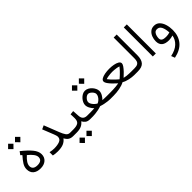

<svg xmlns="http://www.w3.org/2000/svg" viewBox="134 -1718 3047 3047"><g transform="rotate(-45 1657.5 -195.0)"><path d="M181.6 -432.6Q284.7 -351.1 339.8 -283.9Q395 -216.8 395 -150.9Q395 -83 348.6 -42.5Q302.2 -2 225.1 -2Q146 -2 100.6 -40Q55.2 -78.1 55.2 -150.9Q55.2 -202.6 84.5 -249.8Q113.8 -296.9 168 -357.4L143.1 -380.4ZM218.3 -307.6Q171.4 -266.1 146.7 -227.5Q122.1 -189 122.1 -153.3Q122.1 -116.2 147.5 -94.7Q172.9 -73.2 224.6 -73.2Q328.1 -73.2 328.1 -153.8Q328.1 -187.5 299.6 -226.3Q271 -265.1 218.3 -307.6ZM229.5 -585 289.6 -645 349.6 -585 289.6 -524.4ZM74.7 -585 134.8 -645 194.8 -585 134.8 -524.4Z M505.4 -85.4Q557.1 -73.7 600.1 -73.7Q674.8 -73.7 723.9 -93.3Q772.9 -112.8 772.9 -163.6Q772.9 -178.7 766.8 -199Q760.7 -219.2 754.9 -233.4L678.7 -424.3L741.2 -453.1L839.8 -201.2Q863.3 -140.6 887.7 -106.9Q912.1 -73.2 954.6 -73.2H975.1V0H954.6Q902.3 0 871.1 -21Q839.8 -42 815.9 -84.5Q786.6 -43 737.5 -21.7Q688.5 -0.5 607.4 -0.5Q576.7 -0.5 552 -3.4Q527.3 -6.3 505.4 -11.2Z M1349.6 0H1336.4Q1282.2 0 1254.4 -20.3Q1226.6 -40.5 1207 -76.2Q1180.7 -39.6 1138.2 -19.8Q1095.7 0 1028.3 0H955.6V-73.2H1029.3Q1103 -73.2 1136 -96.4Q1168.9 -119.6 1169.4 -181.6Q1169.4 -204.1 1168.5 -228Q1167.5 -252 1166 -273.9L1231.4 -281.7L1238.8 -168.5Q1245.1 -73.2 1336.9 -73.2H1349.6ZM1100.6 147.9 1160.6 87.9 1220.7 147.9 1160.6 208.5ZM945.8 147.9 1005.9 87.9 1065.9 147.9 1005.9 208.5Z M1602.1 -524.4 1662.1 -584.5 1722.2 -524.4 1662.1 -463.9ZM1447.3 -524.4 1507.3 -584.5 1567.4 -524.4 1507.3 -463.9ZM1682.6 -76.2Q1708.5 -74.7 1734.9 -74Q1761.2 -73.2 1778.3 -73.2H1824.2V0H1779.3Q1762.2 0 1731 -3.4Q1699.7 -6.8 1662.6 -14.4Q1625.5 -22 1590.3 -34.2Q1554.7 -21.5 1516.8 -13.9Q1479 -6.3 1446.8 -3.2Q1414.6 0 1395.5 0H1330.1V-73.2H1395.5Q1416 -73.2 1443.4 -74Q1470.7 -74.7 1501 -76.7Q1473.6 -103.5 1452.9 -140.6Q1432.1 -177.7 1432.1 -214.4Q1432.1 -240.7 1445.3 -269.5Q1458.5 -298.3 1481.2 -323Q1503.9 -347.7 1532.2 -363.3Q1560.5 -378.9 1590.8 -378.9Q1622.1 -378.9 1651.1 -363.5Q1680.2 -348.1 1702.9 -323.2Q1725.6 -298.3 1739 -269.5Q1752.4 -240.7 1752.4 -213.4Q1752.4 -176.3 1731.2 -139.6Q1710 -103 1682.6 -76.2ZM1590.8 -308.1Q1570.8 -308.1 1549.8 -293Q1528.8 -277.8 1514.2 -255.9Q1499.5 -233.9 1499.5 -212.4Q1499.5 -189.5 1514.2 -165.5Q1528.8 -141.6 1550.3 -121.8Q1571.8 -102.1 1591.3 -92.3Q1615.2 -102.1 1636.5 -121.3Q1657.7 -140.6 1671.4 -164.8Q1685.1 -189 1685.1 -213.4Q1685.1 -233.4 1669.9 -255.4Q1654.8 -277.3 1632.8 -292.7Q1610.8 -308.1 1590.8 -308.1Z M2170.9 -88.4Q2192.4 -82.5 2220.9 -79.1Q2249.5 -75.7 2277.6 -74.5Q2305.7 -73.2 2324.7 -73.2H2347.2V0H2324.7Q2274.9 0 2215.3 -12.5Q2155.8 -24.9 2109.9 -51.8Q2061.5 -25.4 1993.4 -12.7Q1925.3 0 1856.9 0H1804.7V-73.2H1858.4Q1885.7 -73.2 1920.4 -74.5Q1955.1 -75.7 1989 -78.9Q2022.9 -82 2048.3 -87.9Q2012.7 -118.7 1979.5 -153.1Q1946.3 -187.5 1924.8 -218.5Q1903.3 -249.5 1903.3 -270.5Q1903.3 -299.3 1933.6 -317.4Q1963.9 -335.4 2011.5 -344Q2059.1 -352.5 2110.8 -352.5Q2159.2 -352.5 2206.1 -344Q2252.9 -335.4 2283.9 -317.4Q2314.9 -299.3 2314.9 -270.5Q2314.9 -250.5 2293.9 -220Q2272.9 -189.5 2240 -154.8Q2207 -120.1 2170.9 -88.4ZM2109.4 -284.2Q2092.3 -284.2 2066.2 -282.2Q2040 -280.3 2013.2 -275.6Q1986.3 -271 1966.8 -262.7Q1986.3 -235.8 2010.7 -210Q2035.2 -184.1 2057.6 -163.1Q2080.1 -142.1 2094.7 -129.9Q2109.4 -117.7 2109.4 -117.7Q2109.4 -117.7 2123.8 -130.1Q2138.2 -142.6 2160.4 -163.3Q2182.6 -184.1 2207.3 -210Q2231.9 -235.8 2252.4 -262.7Q2232.4 -271 2205.6 -275.6Q2178.7 -280.3 2152.6 -282.2Q2126.5 -284.2 2109.4 -284.2ZM2336.6 0V-73.2H2381.3V0Z M2361.8 0V-73.2H2401.4Q2446.8 -73.2 2470.5 -86.7Q2494.1 -100.1 2502.7 -126.2Q2511.2 -152.3 2511.2 -189.5V-652.3H2579.1V-189.9Q2579.1 -95.2 2539.1 -47.6Q2499 0 2400.9 0Z M2738.3 -652.3H2806.2V-0.5H2738.3Z M3193.8 -15.6Q3175.8 -9.8 3150.1 -4.9Q3124.5 0 3104.5 0Q2940.9 0 2940.9 -137.2Q2940.9 -184.6 2957.8 -229.5Q2974.6 -274.4 3008.8 -303.7Q3043 -333 3094.7 -333Q3150.9 -333 3187.5 -296.4Q3224.1 -259.8 3242.2 -200.7Q3260.3 -141.6 3260.3 -73.7Q3260.3 58.6 3188.5 145.5Q3116.7 232.4 2972.7 261.7L2948.7 200.2Q3058.6 177.7 3119.6 120.6Q3180.7 63.5 3193.8 -15.6ZM3194.3 -84.5Q3189 -167 3164.8 -214.1Q3140.6 -261.2 3090.8 -261.2Q3057.1 -261.2 3038.8 -239.5Q3020.5 -217.8 3013.7 -189Q3006.8 -160.2 3006.8 -139.6Q3006.8 -101.6 3033 -86.4Q3059.1 -71.3 3106.9 -71.3Q3150.4 -71.3 3194.3 -84.5Z"/></g></svg>

Font: Vazir Light
Style: Light
Weight: 300
Designer: Saber Rastikerdar
Foundry: Saber Rastikerdar
Version: Version 30.0.0